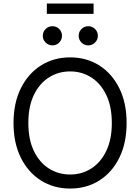

<svg xmlns="http://www.w3.org/2000/svg" viewBox="-20 -1065 799 1095"><path d="M379.9 10.3Q286.6 10.3 213.6 -35.6Q140.6 -81.5 98.9 -165.5Q57.1 -249.5 57.1 -363.3Q57.1 -477.5 98.9 -561.5Q140.6 -645.5 213.6 -691.7Q286.6 -737.8 379.9 -737.8Q473.6 -737.8 546.4 -691.7Q619.1 -645.5 660.6 -561.5Q702.1 -477.5 702.1 -363.3Q702.1 -249.5 660.6 -165.5Q619.1 -81.5 546.4 -35.6Q473.6 10.3 379.9 10.3ZM379.9 -69.8Q446.8 -69.8 500.5 -104Q554.2 -138.2 585.9 -203.9Q617.7 -269.5 617.7 -363.3Q617.7 -458 585.9 -523.7Q554.2 -589.4 500.5 -623.5Q446.8 -657.7 379.9 -657.7Q313 -657.7 259 -623.5Q205.1 -589.4 173.3 -523.7Q141.6 -458 141.6 -363.3Q141.6 -269.5 173.3 -203.9Q205.1 -138.2 259 -104Q313 -69.8 379.9 -69.8ZM483.4 -806.2Q460.9 -806.2 444.8 -822.3Q428.7 -838.4 428.7 -860.8Q428.7 -883.8 444.8 -899.7Q460.9 -915.5 483.4 -915.5Q505.9 -915.5 522 -899.7Q538.1 -883.8 538.1 -860.8Q538.1 -838.4 522 -822.3Q505.9 -806.2 483.4 -806.2ZM279.3 -806.2Q256.3 -806.2 240.2 -822.3Q224.1 -838.4 224.1 -860.8Q224.1 -883.8 240.2 -899.7Q256.3 -915.5 279.3 -915.5Q301.8 -915.5 317.6 -899.7Q333.5 -883.8 333.5 -860.8Q333.5 -838.4 317.6 -822.3Q301.8 -806.2 279.3 -806.2ZM513.7 -1044.9V-985.8H247.1V-1044.9Z"/></svg>

Font: V-Inter
Style: Regular-375
Weight: 375
Designer: Rasmus Andersson
Foundry: rsms
Version: Version 4.000;git-4146feb